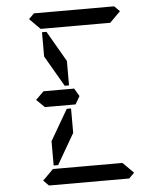

<svg xmlns="http://www.w3.org/2000/svg" viewBox="-64 -1055 943 1111"><g transform="rotate(-5 408.0 -500.0)"><path d="M144 -969 175 -1000H641L672 -969L610 -907H590H454H362H226H206ZM672 -31 641 0H175L144 -31L206 -93H226H362H454H590H610ZM144 -500 192 -547V-546H328H369L396 -500L369 -454H212H209H192V-453ZM341 -567H316L212 -746V-887H238L341 -709ZM341 -291 238 -113H212V-254L316 -433H341Z"/></g></svg>

Font: DSEG14 Classic
Style: Regular
Weight: 400
Designer: Keshikan(Twitter:@keshinomi_88pro)
Version: Version 0.46